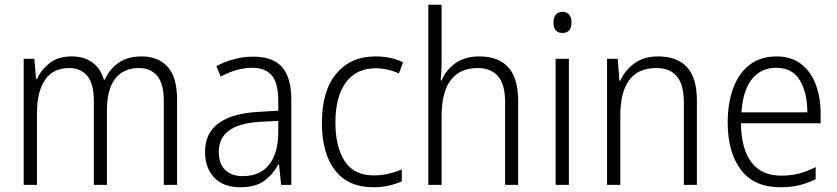

<svg xmlns="http://www.w3.org/2000/svg" viewBox="-20 -846 3533 810"><path d="M577 -608Q648 -608 687.5 -564Q727 -520 727 -425V-66H671V-421Q671 -493 643 -526Q615 -559 567 -559Q501 -559 466 -514Q431 -469 431 -379V-66H376V-418Q376 -493 348 -526Q320 -559 272 -559Q204 -559 170 -509Q136 -459 136 -370V-66H80V-598H125L132 -513H136Q154 -552 189.5 -580Q225 -608 282 -608Q336 -608 370.5 -582Q405 -556 418 -510H422Q443 -556 481.5 -582Q520 -608 577 -608Z M1048 -607Q1131 -607 1170 -563Q1209 -519 1209 -424V-66H1166L1157 -153H1155Q1131 -110 1094.5 -83Q1058 -56 993 -56Q922 -56 883.5 -97Q845 -138 845 -205Q845 -285 902.5 -326.5Q960 -368 1070 -374L1154 -379V-418Q1154 -496 1126.5 -528Q1099 -560 1044 -560Q1011 -560 978 -550.5Q945 -541 911 -523L893 -567Q926 -585 966 -596Q1006 -607 1048 -607ZM1076 -332Q903 -322 903 -205Q903 -155 930 -129Q957 -103 1004 -103Q1077 -103 1115 -151Q1153 -199 1154 -283V-336Z M1555 -56Q1449 -56 1393.5 -127.5Q1338 -199 1338 -328Q1338 -463 1399 -535.5Q1460 -608 1564 -608Q1598 -608 1627.5 -601.5Q1657 -595 1680 -583L1663 -536Q1615 -558 1565 -558Q1483 -558 1439 -498Q1395 -438 1395 -329Q1395 -227 1434 -166.5Q1473 -106 1557 -106Q1590 -106 1619.5 -113Q1649 -120 1675 -131V-81Q1651 -70 1620.5 -63Q1590 -56 1555 -56Z M1843 -583Q1843 -562 1842 -544Q1841 -526 1839 -507H1843Q1861 -550 1901 -579Q1941 -608 2002 -608Q2083 -608 2124.5 -562Q2166 -516 2166 -420V-66H2111V-414Q2111 -490 2081 -524.5Q2051 -559 1995 -559Q1921 -559 1882 -508.5Q1843 -458 1843 -355V-66H1787V-826H1843Z M2353 -796Q2372 -796 2381.5 -784Q2391 -772 2391 -752Q2391 -707 2353 -707Q2315 -707 2315 -752Q2315 -772 2324.5 -784Q2334 -796 2353 -796ZM2380 -598V-66H2324V-598Z M2757 -608Q2836 -608 2878 -563Q2920 -518 2920 -422V-66H2865V-415Q2865 -489 2835.5 -524Q2806 -559 2749 -559Q2597 -559 2597 -358V-66H2541V-598H2586L2593 -506H2597Q2616 -549 2656 -578.5Q2696 -608 2757 -608Z M3256 -608Q3318 -608 3359.5 -576Q3401 -544 3421.5 -489.5Q3442 -435 3442 -366V-326H3106Q3107 -218 3150 -161.5Q3193 -105 3275 -105Q3316 -105 3349.5 -113.5Q3383 -122 3421 -141V-90Q3387 -73 3351.5 -64.5Q3316 -56 3272 -56Q3161 -56 3105.5 -130Q3050 -204 3050 -329Q3050 -412 3073.5 -475Q3097 -538 3143 -573Q3189 -608 3256 -608ZM3255 -560Q3191 -560 3152.5 -512.5Q3114 -465 3108 -372H3386Q3386 -454 3354.5 -507Q3323 -560 3255 -560Z"/></svg>

Font: Noto Sans Malayalam UI SemiCondensed Light
Style: Regular
Weight: 300
Width: 4
Designer: Jelle Bosma - Monotype Design Team
Foundry: Monotype Imaging Inc.
Version: Version 2.104; ttfautohint (v1.8.4.7-5d5b)